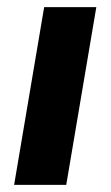

<svg xmlns="http://www.w3.org/2000/svg" viewBox="-20 -520 311 540"><path d="M104.2 -500H250.9L166.3 0H19.7Z"/></svg>

Font: Oak Sans Light Italic
Style: Regular
Weight: 400
Italic angle: -9.5°
Foundry: Erik Kennedy, Walven
Version: Version 1.000;Glyphs 3.1.2 (3151)